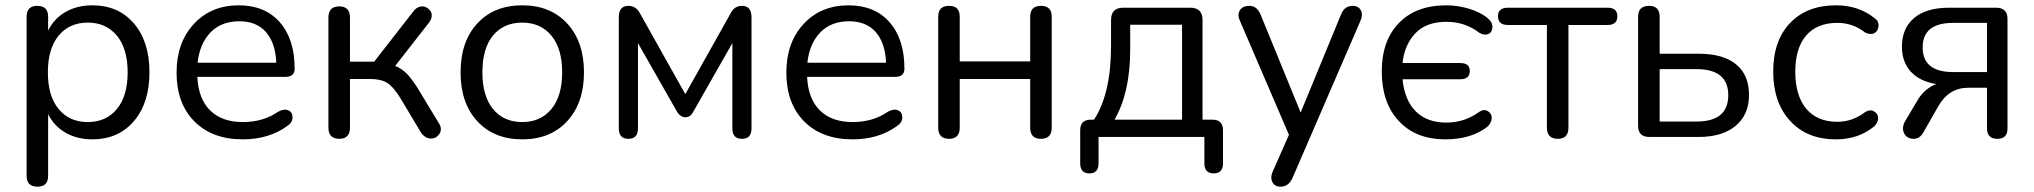

<svg xmlns="http://www.w3.org/2000/svg" viewBox="-20 -515 7649 722"><path d="M121 187Q80 187 80 146V-452Q80 -493 120 -493Q161 -493 161 -452V-400Q183 -445 226.5 -470Q270 -495 327 -495Q425 -495 483.5 -427Q542 -359 542 -243Q542 -128 483.5 -59.5Q425 9 327 9Q270 9 226.5 -16Q183 -41 161 -86V146Q161 187 121 187ZM200.5 -105Q241 -56 310 -56Q379 -56 419.5 -105Q460 -154 460 -243Q460 -332 419.5 -381Q379 -430 310 -430Q241 -430 200.5 -381Q160 -332 160 -243Q160 -154 200.5 -105Z M893 9Q778 9 711 -58.5Q644 -126 644 -242Q644 -355 709 -425Q774 -495 878 -495Q976 -495 1032 -431.5Q1088 -368 1088 -257Q1088 -226 1054 -226H722Q726 -143 770.5 -99.5Q815 -56 893 -56Q970 -56 1026 -95Q1049 -107 1064.5 -100Q1080 -93 1080 -73.5Q1080 -54 1060 -41Q991 9 893 9ZM880 -435Q812 -435 771.5 -393Q731 -351 723 -279H1019Q1016 -353 980.5 -394Q945 -435 880 -435Z M1256 7Q1215 7 1215 -35V-449Q1215 -491 1256 -491Q1296 -491 1296 -449V-283H1387L1535 -473Q1544 -485 1556.5 -489Q1569 -493 1579 -489Q1589 -485 1596.5 -476.5Q1604 -468 1603.5 -455.5Q1603 -443 1594 -431L1466 -267Q1492 -257 1513 -234.5Q1534 -212 1560 -168L1632 -49Q1644 -28 1631.5 -10.5Q1619 7 1599 6Q1579 5 1564 -15L1485 -147Q1460 -188 1436.5 -203Q1413 -218 1372 -218H1296V-35Q1296 7 1256 7Z M2113 -59.5Q2050 9 1944 9Q1838 9 1775 -59Q1712 -127 1712 -243Q1712 -359 1775 -427Q1838 -495 1944 -495Q2050 -495 2113 -426.5Q2176 -358 2176 -243Q2176 -128 2113 -59.5ZM1944 -56Q2013 -56 2053.5 -105Q2094 -154 2094 -243Q2094 -332 2053.5 -381Q2013 -430 1944 -430Q1874 -430 1834 -381.5Q1794 -333 1794 -243Q1794 -154 1834 -105Q1874 -56 1944 -56Z M2307 -32V-450Q2307 -493 2343 -493Q2372 -493 2387 -464L2557 -161L2727 -464Q2741 -493 2770 -493Q2806 -493 2806 -450V-32Q2806 7 2770 7Q2734 7 2734 -32V-353L2586 -93Q2576 -74 2557 -74Q2540 -74 2527 -93L2379 -353V-32Q2379 7 2343 7Q2307 7 2307 -32Z M3186 9Q3071 9 3004 -58.5Q2937 -126 2937 -242Q2937 -355 3002 -425Q3067 -495 3171 -495Q3269 -495 3325 -431.5Q3381 -368 3381 -257Q3381 -226 3347 -226H3015Q3019 -143 3063.5 -99.5Q3108 -56 3186 -56Q3263 -56 3319 -95Q3342 -107 3357.5 -100Q3373 -93 3373 -73.5Q3373 -54 3353 -41Q3284 9 3186 9ZM3173 -435Q3105 -435 3064.5 -393Q3024 -351 3016 -279H3312Q3309 -353 3273.5 -394Q3238 -435 3173 -435Z M3549 7Q3508 7 3508 -35V-452Q3508 -493 3549 -493Q3589 -493 3589 -452V-284H3854V-452Q3854 -493 3894 -493Q3935 -493 3935 -452V-35Q3935 7 3894 7Q3854 7 3854 -35V-218H3589V-35Q3589 7 3549 7Z M4077 137Q4042 137 4042 99V-25Q4042 -65 4082 -65H4094Q4158 -163 4158 -343V-440Q4158 -486 4204 -486H4456Q4502 -486 4502 -440V-65H4539Q4579 -65 4579 -25V99Q4579 137 4544 137Q4509 137 4509 99V0H4111V99Q4111 137 4077 137ZM4171 -65H4425V-422H4230V-329Q4230 -167 4171 -65Z M4796 187Q4773 187 4764.5 169.5Q4756 152 4766 130L4827 -8L4643 -436Q4632 -458 4642 -475.5Q4652 -493 4679 -493Q4706 -493 4720 -461L4871 -92L5023 -461Q5036 -493 5066 -493Q5089 -493 5097.5 -476Q5106 -459 5096 -437L4840 155Q4825 187 4796 187Z M5415 9Q5304 9 5240 -60Q5176 -129 5176 -246Q5176 -362 5240.5 -428.5Q5305 -495 5419 -495Q5463 -495 5506.5 -481.5Q5550 -468 5576 -445Q5593 -431 5592 -412Q5591 -393 5576.5 -387Q5562 -381 5544 -391Q5490 -433 5419 -433Q5344 -433 5303 -390.5Q5262 -348 5254 -278H5471Q5507 -278 5507 -248Q5507 -217 5471 -217H5254Q5262 -138 5304 -96Q5346 -54 5419 -54Q5487 -54 5542 -94Q5560 -106 5575 -97Q5590 -88 5589.5 -71Q5589 -54 5574 -39Q5513 9 5415 9Z M5838 7Q5797 7 5797 -35V-421H5651Q5613 -421 5613 -454Q5613 -486 5651 -486H6025Q6062 -486 6062 -454Q6062 -421 6025 -421H5878V-35Q5878 7 5838 7Z M6368 0H6182Q6140 0 6140 -42V-452Q6140 -493 6181 -493Q6221 -493 6221 -452V-313H6368Q6460 -313 6508.5 -273Q6557 -233 6557 -158Q6557 -84 6507 -42Q6457 0 6368 0ZM6221 -255V-58H6360Q6479 -58 6479 -157Q6479 -255 6360 -255Z M6884 9Q6775 9 6711.5 -60.5Q6648 -130 6648 -246Q6648 -362 6711.5 -428.5Q6775 -495 6884 -495Q6970 -495 7030 -446Q7046 -435 7044 -416Q7042 -397 7027.5 -390Q7013 -383 6993 -393Q6948 -429 6889 -429Q6813 -429 6772 -381.5Q6731 -334 6731 -245Q6731 -156 6772 -106.5Q6813 -57 6889 -57Q6946 -57 6993 -93Q7012 -105 7027.5 -96Q7043 -87 7042.5 -70Q7042 -53 7028 -40Q6969 9 6884 9Z M7491 7Q7452 7 7452 -32V-185H7381Q7309 -185 7269 -116L7212 -16Q7198 8 7174.5 7Q7151 6 7141 -12.5Q7131 -31 7141 -54L7189 -135Q7215 -181 7261 -199Q7199 -209 7165.5 -245.5Q7132 -282 7132 -340Q7132 -408 7177.5 -447Q7223 -486 7310 -486H7486Q7529 -486 7529 -444V-32Q7529 7 7491 7ZM7325 -244H7452V-429H7325Q7210 -429 7210 -337Q7210 -244 7325 -244Z"/></svg>

Font: Nunito
Style: Regular
Weight: 400
Designer: Vernon Adams
Foundry: Vernon Adams
Version: Version 3.602